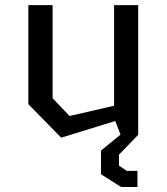

<svg xmlns="http://www.w3.org/2000/svg" viewBox="-20 -534 660 761"><path d="M188.5 -144.7 255.8 -74.2 490.7 -128.5V-71L222.5 11.7L92.3 -121.2V-513.7H188.5ZM527.7 0H457.8L432.2 -66.5V-513.7H527.7ZM481.2 -19.7 528 0 451.5 79.2V122.3L482.5 143.3H524.8V207.2H460.2L380.3 156.7V62.8Z"/></svg>

Font: Monaspace Krypton Var
Style: Regular
Weight: 400
Designer: Riley Cran and the Lettermatic Team
Version: Version 1.101 (Monaspace Krypton Var)